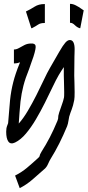

<svg xmlns="http://www.w3.org/2000/svg" viewBox="-20 -739 453 993"><path d="M393 -593Q379 -597 367 -609Q355 -621 344 -621H342V-719H344Q357 -719 372.5 -711Q388 -703 399.5 -694.5Q411 -686 412 -686H413L395 -593ZM142 -593 114 -680H115Q138 -691 159 -704.5Q180 -718 210 -718H212V-620H210Q189 -620 177.5 -612Q166 -604 145 -593ZM82 234 58 169Q92 152 120.5 128Q149 104 174 81Q185 72 185 67Q185 62 195 45Q218 9 237.5 -28.5Q257 -66 277 -114Q282 -127 281 -132Q280 -137 286 -157Q295 -185 301 -200.5Q307 -216 311 -235Q312 -239 312 -263Q312 -286 311 -312Q310 -338 310 -348V-392Q303 -381 296 -370.5Q289 -360 284 -351Q270 -327 252 -289Q234 -251 212 -207Q190 -163 165.5 -121.5Q141 -80 114 -48Q87 -16 58 -2Q35 9 23.5 -6.5Q12 -22 12 -58Q12 -76 17 -88.5Q22 -101 22 -102Q25 -132 27 -162Q29 -192 32 -221Q37 -269 48.5 -314Q60 -359 81 -410Q83 -414 83 -417Q70 -411 52 -411V-483Q65 -483 78 -490.5Q91 -498 106.5 -506Q122 -514 141 -514Q161 -515 164 -502.5Q167 -490 153 -446Q147 -430 141.5 -413.5Q136 -397 131 -383Q111 -334 101 -295Q91 -256 86 -214Q83 -186 81 -157Q79 -128 77 -100Q101 -127 124 -166Q147 -205 168 -246.5Q189 -288 206.5 -325.5Q224 -363 238 -387Q269 -441 287.5 -473Q306 -505 318 -518.5Q330 -532 341 -532Q354 -532 360 -519.5Q366 -507 366 -485Q366 -475 365.5 -464Q365 -453 365 -448Q365 -423 364.5 -398Q364 -373 364 -348Q364 -340 365 -314Q366 -288 366 -263Q366 -248 365.5 -237.5Q365 -227 364 -222Q358 -191 351 -173.5Q344 -156 338 -136Q336 -129 334 -114Q332 -99 327 -86Q308 -40 287 2Q266 44 241 84Q236 92 228.5 109Q221 126 210 135Q180 162 148 189.5Q116 217 82 234Z"/></svg>

Font: Syne Tactile
Style: Regular
Weight: 400
Designer: Lucas Descroix
Foundry: Bonjour Monde
Version: Version 2.100; ttfautohint (v1.8.3)